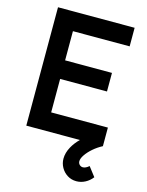

<svg xmlns="http://www.w3.org/2000/svg" viewBox="-139 -804 863 1128"><g transform="rotate(15 293.0 -240.0)"><path d="M438 239.5Q407.5 239.5 383.2 224.2Q359 209 345 184Q331 159 331 130.5Q331 95 351 58.5Q368 27.5 396 0H70V-720H536V-607H191V-429.5H476V-316.5H191V-113H536V0Q505.5 16 480.2 38Q455 60 440 82.2Q425 104.5 425 121Q425 133.5 433.5 142Q442 150.5 454 150.5Q462.5 150.5 472 146Q481.5 141.5 491 133L534.5 189.5Q516.5 213 491.2 226.2Q466 239.5 438 239.5Z"/></g></svg>

Font: Vela Sans Bd
Style: Bold
Weight: 700
Designer: Principal design: Mikhail Sharanda - project Manrope.
Design modification: Ravid Balaliev
Foundry: Mikhail Sharanda
Version: Version 1.001